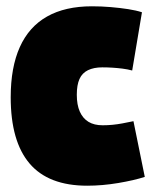

<svg xmlns="http://www.w3.org/2000/svg" viewBox="-20 -580 488 610"><path d="M14 -271Q14 -366 43 -430.5Q72 -495 129.5 -527.5Q187 -560 272 -560Q302 -560 331.5 -557.5Q361 -555 387 -551Q413 -547 431 -541L400 -356Q385 -360 369 -362Q353 -364 337 -365Q321 -366 305 -366Q278 -366 259.5 -357Q241 -348 232.5 -329Q224 -310 224 -279Q224 -247 233.5 -225.5Q243 -204 261 -193Q279 -182 306 -182Q322 -182 337.5 -183.5Q353 -185 369 -188Q385 -191 404 -195L440 -18Q406 -7 355.5 1.5Q305 10 257 10Q134 10 74 -60.5Q14 -131 14 -271Z"/></svg>

Font: Georama SemiCondensed Black
Style: Regular
Weight: 900
Width: 4
Designer: Jean-Baptiste Levee
Foundry: Production Type
Version: Version 1.001